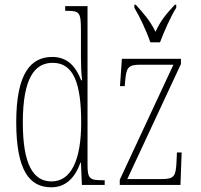

<svg xmlns="http://www.w3.org/2000/svg" viewBox="-20 -786 853 816"><path d="M619 -606H660C677 -651 705 -715 729 -753V-766H723C686 -726 663 -699 641 -651C617 -699 593 -726 557 -766H551V-753C574 -715 604 -651 619 -606ZM198 10C260 10 299 -31 322 -95H324L328 0H425V-20H415C361 -20 352 -27 352 -86V-760H257V-740H262C318 -740 324 -735 324 -656V-544C324 -509 325 -476 329 -445H325C302 -504 266 -544 202 -544C112 -544 49 -476 49 -267C49 -60 106 10 198 10ZM489 0H747L752 -138H732L730 -95C727 -39 721 -25 669 -25H521L749 -514V-536H498L490 -420H510L512 -442C517 -497 523 -511 575 -511H717L489 -22ZM199 -15C121 -15 77 -87 77 -265C77 -452 126 -519 204 -519C294 -519 325 -429 325 -265C325 -103 281 -15 199 -15Z"/></svg>

Font: Noto Serif ExtraCondensed Thin
Style: Regular
Weight: 100
Width: 2
Designer: Monotype Design Team
Foundry: Monotype Imaging Inc.
Version: Version 2.013